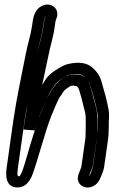

<svg xmlns="http://www.w3.org/2000/svg" viewBox="-20 -813 503 851"><path d="M102 -355C98 -330 94 -305 90 -279L84 -239L134 -235C138 -248 144 -266 149 -281C157 -307 175 -345 186 -372C201 -408 204 -405 222 -435C232 -452 258 -467 272 -475C276 -478 282 -481 289 -482C323 -489 341 -484 353 -474C369 -460 378 -445 382 -428C388 -405 396 -384 401 -360C407 -335 414 -318 412 -287C410 -260 413 -222 408 -189L392 -76C391 -69 386 -53 376 -32H375C378 -47 389 -65 391 -76L410 -205C412 -218 410 -232 410 -244C409 -269 413 -310 407 -332C397 -368 390 -397 380 -433C376 -447 368 -460 357 -470C341 -484 317 -485 292 -482C290 -482 288 -481 287 -481C263 -473 232 -450 219 -428C214 -420 208 -411 202 -402C191 -387 179 -356 159 -307C144 -271 146 -269 127 -212C108 -155 97 -106 80 -58C75 -44 69 -35 67 -32C60 -31 54 -29 59 -66L89 -279C93 -308 98 -334 102 -355ZM145 -576C154 -623 166 -655 172 -698L175 -719C178 -740 183 -743 183 -743C178 -733 177 -727 176 -719L173 -698C167 -655 153 -615 145 -576ZM166 -787C139 -774 129 -746 125 -719L122 -698C116 -657 104 -623 95 -578C75 -474 55 -387 39 -279L9 -66C4 -29 9 11 47 17C65 20 86 15 101 -1C113 -14 121 -29 127 -48C150 -113 181 -232 205 -293C225 -343 240 -375 242 -378C249 -388 256 -398 262 -408C266 -415 287 -429 295 -433C312 -435 321 -430 321 -430C327 -425 329 -420 331 -414C339 -386 346 -363 352 -335C356 -317 360 -311 360 -285C360 -252 360 -234 359 -203L341 -77C338 -58 318 -32 327 -9C331 3 342 12 354 16C382 25 411 6 421 -16C432 -40 440 -59 442 -76L458 -189C461 -210 462 -231 462 -250C461 -283 466 -301 461 -328C454 -369 442 -409 431 -447C425 -473 410 -496 389 -514C364 -536 327 -539 285 -530C258 -524 243 -512 219 -497C203 -486 189 -473 179 -456C174 -448 171 -443 167 -436C176 -482 190 -543 192 -554C205 -621 215 -640 223 -698L226 -719C226 -720 227 -723 229 -728C249 -773 207 -807 166 -787Z"/></svg>

Font: AppleStorm
Style: CBoIta
Weight: 400
Foundry: Cannot Into Space Fonts
Version: Version 1.01